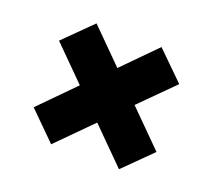

<svg xmlns="http://www.w3.org/2000/svg" viewBox="-91 -720 819 733"><g transform="rotate(20 318.5 -353.0)"><path d="M180 -107 317 -245 456 -106 568 -217 428 -357 561 -490 449 -600 318 -467 185 -600 73 -489 206 -356 69 -217Z"/></g></svg>

Font: Poppins
Style: Bold
Weight: 700
Designer: Ninad Kale (Devanagari), Jonny Pinhorn (Latin)
Foundry: Indian Type Foundry
Version: 4.004